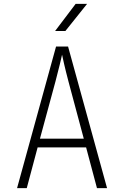

<svg xmlns="http://www.w3.org/2000/svg" viewBox="-20 -970 640 990"><path d="M264 -810H317L429 -950H370ZM68 0H118L174 -210H424L480 0H532L331 -730H269ZM186 -255 266 -550C285 -622 297 -673 300 -688C303 -673 314 -622 333 -550L412 -255Z"/></svg>

Font: JetBrains Mono Thin
Style: Regular
Weight: 100
Monospace: yes
Designer: Philipp Nurullin, Konstantin Bulenkov
Foundry: JetBrains
Version: Version 2.305